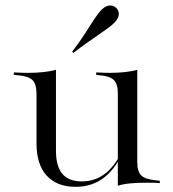

<svg xmlns="http://www.w3.org/2000/svg" viewBox="-20 -683 647 716"><path d="M188.7 -412.9V-206.5H116.1V-333.9Q116.1 -369.4 101.2 -384.3Q86.3 -399.2 46 -402.4L31.5 -404V-412.9Q50.8 -412.1 61.7 -411.7Q72.6 -411.3 84.7 -411.3Q114.5 -411.3 141.1 -414.1Q167.7 -416.9 188.7 -422.6ZM188.7 -206.5V-121Q188.7 -62.9 212.5 -34.7Q236.3 -6.5 285.5 -6.5Q336.3 -6.5 375 -37.9Q413.7 -69.4 444.4 -136.3V-129Q414.5 -57.3 369.4 -21.8Q324.2 13.7 262.1 13.7Q191.9 13.7 154 -28.2Q116.1 -70.2 116.1 -148.4V-206.5ZM419.4 0V-206.5H491.9V-79Q491.9 -43.5 506.5 -29Q521 -14.5 561.3 -10.5L575.8 -8.9V0Q556.5 -1.6 546 -1.6Q535.5 -1.6 522.6 -1.6Q492.7 -1.6 466.1 0.8Q439.5 3.2 419.4 9.7ZM491.9 -412.9V-206.5H419.4V-334.7Q419.4 -369.4 404.8 -384.3Q390.3 -399.2 351.6 -402.4L338.7 -404V-412.9Q358.1 -412.1 368.5 -411.7Q379 -411.3 390.3 -411.3Q418.5 -411.3 445.2 -414.1Q471.8 -416.9 491.9 -422.6ZM253.2 -485.5 249.2 -490.3Q277.4 -527.4 296.8 -557.7Q316.1 -587.9 331 -610.9Q346 -633.9 359.7 -647.6Q375 -662.1 389.5 -662.5Q404 -662.9 413.7 -653.2Q423.4 -644.4 423 -629.8Q422.6 -615.3 408.1 -600Q399.2 -590.3 384.3 -579.4Q369.4 -568.5 349.6 -554.8Q329.8 -541.1 305.6 -524.2Q281.5 -507.3 253.2 -485.5Z"/></svg>

Font: Playfair 144pt SemiExpanded Light
Style: Regular
Weight: 300
Width: 6
Designer: Claus Eggers Sørensen
Foundry: Claus Eggers Sørensen
Version: Version 2.203